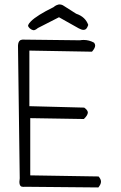

<svg xmlns="http://www.w3.org/2000/svg" viewBox="-20 -841 540 855"><path d="M389.6 -610.8Q403.8 -627 403.8 -638.2Q403.8 -644.5 398.9 -650.9Q377 -663.1 352.5 -663.1Q344.7 -663.1 335.9 -661.6Q83 -664.6 82.5 -664.6Q82 -664.6 80.6 -664.6Q79.1 -664.6 78.1 -664.3Q77.1 -664.1 76.2 -663.8Q75.2 -663.6 74.2 -663.3Q73.2 -663.1 72.3 -662.8Q71.3 -662.6 70.8 -662.1Q70.3 -661.6 69.3 -661.1Q61 -655.3 60.1 -637.7L67.9 -46.9Q66.4 -38.1 66.4 -31.7Q66.4 -18.1 71.8 -12.7Q75.7 -8.8 84.5 -8.8Q86.4 -8.8 89.4 -9.3L418 -6.3Q429.7 -20.5 429.7 -32Q429.7 -43.5 418.9 -55.2L114.7 -60.1V-314.9L353.5 -311Q371.1 -328.1 371.1 -339.8Q371.1 -340.8 370.8 -342.8Q370.6 -344.7 368.7 -348.1Q366.7 -351.6 363.8 -354.5Q359.4 -358.9 355 -361.8L110.8 -368.2V-615.7ZM120.1 -709.5Q124 -707.5 126.5 -707Q128.9 -706.5 130.1 -706.5Q131.3 -706.5 133.8 -707Q139.6 -708.5 148.9 -716.3L242.7 -764.2L330.6 -714.8Q343.3 -708 351.3 -708Q359.4 -708 364.3 -713.1Q369.1 -718.3 373 -730Q360.4 -765.6 320.8 -779.3L319.3 -779.8L265.6 -814Q259.3 -818.4 254.4 -819.8Q249.5 -821.3 246.6 -821.3Q243.7 -821.3 240.2 -820.8Q236.8 -820.3 231 -817.6Q225.1 -814.9 218.3 -809.1Q144.5 -772.9 117.7 -746.1Q107.9 -736.3 105 -728.5Q105.5 -723.6 106.9 -721.2Q111.8 -713.9 120.1 -709.5Z"/></svg>

Font: NaikaiFont
Style: ExtraLight
Weight: 200
Version: Version 1.89